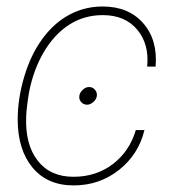

<svg xmlns="http://www.w3.org/2000/svg" viewBox="-20 -558 537 588"><path d="M223.1 -265.1Q224.6 -274.9 233.6 -283.2Q242.7 -291.5 252.9 -291.5Q264.2 -291.5 271.2 -282.7Q278.3 -273.9 276.4 -263.2Q274.9 -253.4 265.6 -245.4Q256.3 -237.3 246.1 -237.3Q234.9 -237.8 228 -246.1Q221.2 -254.4 223.1 -265.1ZM205.6 9.8Q124.5 9.8 79.3 -45.2Q34.2 -100.1 34.2 -191.9Q34.2 -255.9 54.2 -323.2Q74.2 -390.6 109.9 -439.2Q145.5 -487.8 192.4 -512.9Q239.3 -538.1 294.4 -538.1Q374 -538.1 418.7 -486.8Q463.4 -435.5 456.5 -354H430.7Q437.5 -422.9 400.1 -467.3Q362.8 -511.7 294.9 -511.7Q237.3 -511.7 191.7 -482.2Q146 -452.6 114 -398.2Q82 -343.8 68.8 -274.4Q61 -227.5 60.1 -198.7Q57.1 -115.2 95.5 -65.9Q133.8 -16.6 205.1 -16.6Q274.4 -16.6 325.4 -55.4Q376.5 -94.2 396 -159.7H422.4Q404.3 -85 344.5 -37.6Q284.7 9.8 205.6 9.8Z"/></svg>

Font: Roboto Thin
Style: Italic
Weight: 250
Italic angle: -12°
Designer: Google
Version: Version 2.134; 2016